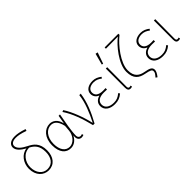

<svg xmlns="http://www.w3.org/2000/svg" viewBox="107 -1769 2967 2967"><g transform="rotate(-45 1591.0 -285.0)"><path d="M94 -226C94 -334 168 -452 298 -452C371 -413 432 -360 432 -224C432 -108 378 -16 264 -16C166 -16 94 -98 94 -226ZM264 12C388 12 464 -84 464 -226C464 -388 380 -444 296 -486C208 -530 150 -578 150 -636C150 -672 182 -706 258 -706C302 -706 356 -698 450 -664L460 -694C370 -724 312 -734 260 -734C160 -734 118 -686 118 -634C118 -570 178 -517 258 -473C143 -460 62 -348 62 -224C62 -73 156 12 264 12Z M750 12C816 12 872 -26 912 -100H914C900 -26 936 12 984 12C1004 12 1018 6 1028 2L1021 -24C1012 -20 998 -16 986 -16C960 -16 938 -38 938 -70C938 -170 970 -340 996 -478H966L942 -340H940C916 -450 844 -490 780 -490C670 -490 572 -394 572 -225C572 -67 646 12 750 12ZM752 -16C658 -16 604 -99 604 -225C604 -376 688 -462 778 -462C827 -462 894 -442 926 -298L918 -202C910 -101 832 -16 752 -16Z M1240 0H1274C1364 -162 1427 -314 1450 -478H1418C1404 -334 1332 -166 1264 -32H1260C1226 -184 1156 -374 1078 -490L1050 -478C1136 -352 1198 -174 1240 0Z M1710 12C1782 12 1827 -6 1882 -51L1865 -75C1813 -32 1774 -16 1714 -16C1618 -16 1558 -60 1558 -129C1558 -197 1612 -238 1714 -238C1736 -238 1754 -238 1782 -236V-268C1757 -266 1746 -266 1728 -266C1625 -266 1584 -310 1584 -366C1584 -432 1644 -462 1714 -462C1764 -462 1804 -444 1846 -412L1862 -435C1820 -468 1774 -490 1716 -490C1626 -490 1552 -448 1552 -368C1552 -318 1580 -276 1630 -256V-252C1578 -238 1526 -200 1526 -128C1526 -46 1596 12 1710 12Z M2052 12C2067 12 2079 8 2088 4L2082 -22C2070 -18 2063 -16 2054 -16C2038 -16 2026 -28 2026 -52C2026 -196 2027 -334 2028 -478H1998V-58C1998 -8 2018 12 2052 12ZM2022 -560 2086 -744 2048 -752 1998 -566Z M2468 182C2506 134 2522 98 2522 72C2522 14 2474 -2 2386 -18C2296 -34 2218 -76 2218 -218C2218 -384 2394 -600 2512 -694H2516V-722H2216V-694C2283 -696 2412 -696 2479 -696C2370 -614 2186 -394 2186 -218C2186 -62 2266 -12 2368 8C2472 28 2492 42 2492 74C2492 102 2482 116 2442 164Z M2760 12C2832 12 2877 -6 2932 -51L2915 -75C2863 -32 2824 -16 2764 -16C2668 -16 2608 -60 2608 -129C2608 -197 2662 -238 2764 -238C2786 -238 2804 -238 2832 -236V-268C2807 -266 2796 -266 2778 -266C2675 -266 2634 -310 2634 -366C2634 -432 2694 -462 2764 -462C2814 -462 2854 -444 2896 -412L2912 -435C2870 -468 2824 -490 2766 -490C2676 -490 2602 -448 2602 -368C2602 -318 2630 -276 2680 -256V-252C2628 -238 2576 -200 2576 -128C2576 -46 2646 12 2760 12Z M3102 12C3117 12 3129 8 3138 4L3132 -22C3120 -18 3113 -16 3104 -16C3088 -16 3076 -28 3076 -52C3076 -196 3077 -334 3078 -478H3048V-58C3048 -8 3068 12 3102 12Z"/></g></svg>

Font: Source Sans Pro ExtraLight
Style: Regular
Weight: 200
Designer: Paul D. Hunt
Foundry: Adobe Systems Incorporated
Version: Version 3.006;hotconv 1.0.111;makeotfexe 2.5.65597